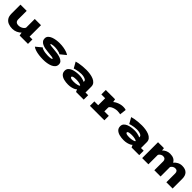

<svg xmlns="http://www.w3.org/2000/svg" viewBox="585 -2391 4280 4280"><g transform="rotate(45 2725.0 -250.5)"><path d="M343 10.5Q274.5 10.5 218 -11.5Q161.5 -33.5 127.8 -83Q94 -132.5 94 -215.5V-500.5H290V-237Q290 -188 314.8 -163.5Q339.5 -139 393.5 -139Q426.5 -139 458 -151.2Q489.5 -163.5 512.8 -183.2Q536 -203 545.5 -226V-500H741.5V-140H831V0H567L553.5 -77.5Q516 -39 461 -14.2Q406 10.5 343 10.5Z M1320 11Q1249.5 11 1184.8 2.8Q1120 -5.5 1067.8 -22.2Q1015.5 -39 983.5 -65L1118.5 -177.5Q1134.5 -162 1168.8 -150.5Q1203 -139 1245.8 -132.8Q1288.5 -126.5 1330.5 -126.5Q1387 -126.5 1420 -133.2Q1453 -140 1453 -152Q1453 -164.5 1410.2 -172.5Q1367.5 -180.5 1272 -187.5Q1224.5 -191 1177.5 -200.2Q1130.5 -209.5 1091.8 -227.5Q1053 -245.5 1029.8 -275.5Q1006.5 -305.5 1006.5 -350.5Q1006.5 -397 1036.5 -428.2Q1066.5 -459.5 1114.2 -477.8Q1162 -496 1216 -504Q1270 -512 1318 -512Q1390 -512 1450.5 -501.2Q1511 -490.5 1555.2 -474Q1599.5 -457.5 1622.5 -439L1489.5 -331Q1477.5 -343 1447 -353Q1416.5 -363 1379 -369.2Q1341.5 -375.5 1308 -375.5Q1278.5 -375.5 1251.5 -372.5Q1224.5 -369.5 1207 -363.8Q1189.5 -358 1189.5 -350Q1189.5 -338 1229.8 -332.5Q1270 -327 1342.5 -321Q1386.5 -317 1438.2 -309.5Q1490 -302 1536.5 -285.8Q1583 -269.5 1613 -240.2Q1643 -211 1643 -163.5Q1643 -114 1614 -80.5Q1585 -47 1537.2 -27Q1489.5 -7 1432.5 2Q1375.5 11 1320 11Z M2103.5 11Q2032 11 1970 -5Q1908 -21 1869.8 -57.8Q1831.5 -94.5 1831.5 -156Q1831.5 -204 1859 -235.2Q1886.5 -266.5 1930.8 -284.8Q1975 -303 2025.8 -310.5Q2076.5 -318 2123.5 -318Q2171 -318 2210.5 -310.5Q2250 -303 2275.5 -293.8Q2301 -284.5 2307.5 -278.5V-299.5Q2307.5 -321 2284.5 -336.5Q2261.5 -352 2224.8 -360.5Q2188 -369 2146.5 -369Q2106.5 -369 2064.2 -362.5Q2022 -356 1988.5 -347.5Q1955 -339 1940.5 -333L1861.5 -473Q1888 -482.5 1935.8 -491.5Q1983.5 -500.5 2042.8 -506.2Q2102 -512 2163 -512Q2220 -512 2279.8 -503.2Q2339.5 -494.5 2390.5 -473.5Q2441.5 -452.5 2472.8 -415.5Q2504 -378.5 2504 -322V-140H2588.5V0H2346.5L2320 -58Q2312.5 -44.5 2282.2 -28.5Q2252 -12.5 2205.5 -0.8Q2159 11 2103.5 11ZM2144.5 -122.5Q2206 -122.5 2252 -134.5Q2298 -146.5 2307.5 -157V-169.5Q2299 -178.5 2255.5 -189.8Q2212 -201 2153.5 -201Q2126 -201 2098 -197.8Q2070 -194.5 2051.5 -186Q2033 -177.5 2033 -162.5Q2033 -147 2050.5 -138.2Q2068 -129.5 2094 -126Q2120 -122.5 2144.5 -122.5Z M2784 0V-140H2904.5V-360H2784V-500H3077L3090.5 -427Q3122 -454.5 3162 -473.2Q3202 -492 3242.8 -502Q3283.5 -512 3318.5 -512Q3360 -512 3383.2 -506.8Q3406.5 -501.5 3412.5 -498L3394 -342Q3387.5 -345 3361.8 -349.8Q3336 -354.5 3297.5 -354.5Q3264 -354.5 3223 -344.5Q3182 -334.5 3147.5 -315.2Q3113 -296 3099 -268V-140H3239.5V0Z M3853.5 11Q3782 11 3720 -5Q3658 -21 3619.8 -57.8Q3581.5 -94.5 3581.5 -156Q3581.5 -204 3609 -235.2Q3636.5 -266.5 3680.8 -284.8Q3725 -303 3775.8 -310.5Q3826.5 -318 3873.5 -318Q3921 -318 3960.5 -310.5Q4000 -303 4025.5 -293.8Q4051 -284.5 4057.5 -278.5V-299.5Q4057.5 -321 4034.5 -336.5Q4011.5 -352 3974.8 -360.5Q3938 -369 3896.5 -369Q3856.5 -369 3814.2 -362.5Q3772 -356 3738.5 -347.5Q3705 -339 3690.5 -333L3611.5 -473Q3638 -482.5 3685.8 -491.5Q3733.5 -500.5 3792.8 -506.2Q3852 -512 3913 -512Q3970 -512 4029.8 -503.2Q4089.5 -494.5 4140.5 -473.5Q4191.5 -452.5 4222.8 -415.5Q4254 -378.5 4254 -322V-140H4338.5V0H4096.5L4070 -58Q4062.5 -44.5 4032.2 -28.5Q4002 -12.5 3955.5 -0.8Q3909 11 3853.5 11ZM3894.5 -122.5Q3956 -122.5 4002 -134.5Q4048 -146.5 4057.5 -157V-169.5Q4049 -178.5 4005.5 -189.8Q3962 -201 3903.5 -201Q3876 -201 3848 -197.8Q3820 -194.5 3801.5 -186Q3783 -177.5 3783 -162.5Q3783 -147 3800.5 -138.2Q3818 -129.5 3844 -126Q3870 -122.5 3894.5 -122.5Z M4431 0V-500H4617.5L4624 -433Q4656 -467.5 4703 -489.2Q4750 -511 4804 -511Q4944.5 -511 4990.5 -415Q5023 -456.5 5074.2 -483.8Q5125.5 -511 5185.5 -511Q5285.5 -511 5338 -459.2Q5390.5 -407.5 5390.5 -303.5V0H5193.5V-282.5Q5193.5 -318.5 5173.8 -340.2Q5154 -362 5114.5 -362Q5077 -362 5048.5 -340Q5020 -318 5011 -297.5V0H4814.5V-282.5Q4814.5 -318.5 4793.2 -340.2Q4772 -362 4732 -362Q4706.5 -362 4684 -350.8Q4661.5 -339.5 4646.2 -323.8Q4631 -308 4627.5 -293V0Z"/></g></svg>

Font: Trispace SemiExpanded ExtraBold
Style: Regular
Weight: 800
Width: 6
Designer: Tyler Finck
Foundry: Etcetera Type Company
Version: Version 1.210; ttfautohint (v1.8.3)